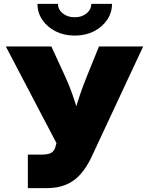

<svg xmlns="http://www.w3.org/2000/svg" viewBox="-20 -966 766 986"><path d="M123 0V-171.9H189Q228 -171.9 243.4 -181.4Q258.8 -190.9 264.2 -210.4L270 -231L9.8 -727.5H243.7L312.5 -578.1Q335 -529.8 351.3 -482.7Q367.7 -435.5 380.6 -392.6Q393.6 -349.6 404.3 -313.5H338.4Q355.5 -367.2 376.7 -435.8Q397.9 -504.4 427.7 -578.1L488.3 -727.5H715.3L449.7 -159.2Q423.8 -104 391.1 -68.6Q358.4 -33.2 316.7 -16.6Q274.9 0 222.2 0ZM363.8 -783.2Q309.1 -783.2 265.9 -804.9Q222.7 -826.7 197.5 -863.8Q172.4 -900.9 172.4 -946.3H277.8Q277.8 -917 302.2 -897.2Q326.7 -877.4 363.8 -877.4Q400.4 -877.4 424.6 -897.2Q448.7 -917 448.7 -946.3H555.2Q555.2 -900.9 530 -863.8Q504.9 -826.7 461.7 -804.9Q418.5 -783.2 363.8 -783.2Z"/></svg>

Font: Inter 24pt Black
Style: Regular
Weight: 900
Designer: Rasmus Andersson
Foundry: rsms
Version: Version 4.001;git-66647c0bb